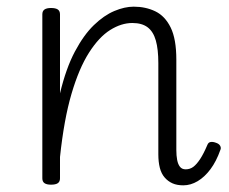

<svg xmlns="http://www.w3.org/2000/svg" viewBox="-20 -539 686 576"><path d="M530 17Q511 17 497.5 11Q484 5 474 -6.5Q464 -18 459.5 -35.5Q455 -53 455 -76V-350Q455 -391 447.5 -417.5Q440 -444 423 -457Q406 -470 377 -470Q344 -470 310.5 -449Q277 -428 247 -381Q217 -334 194.5 -257.5Q172 -181 160 -68V-4Q160 6 153.5 10.5Q147 15 133 15Q120 15 113.5 10.5Q107 6 107 -4V-496Q107 -506 113.5 -510.5Q120 -515 133 -515Q147 -515 153.5 -510.5Q160 -506 160 -496V-259Q178 -334 204.5 -384Q231 -434 261.5 -463.5Q292 -493 323 -506Q354 -519 381 -519Q417 -519 446 -505Q475 -491 492 -456.5Q509 -422 509 -360V-89Q509 -72 511.5 -59Q514 -46 520 -38.5Q526 -31 537 -31Q550 -31 560 -38.5Q570 -46 580.5 -62Q591 -78 602 -104Q605 -112 612 -113Q619 -114 627 -111Q637 -108 640.5 -101.5Q644 -95 641 -89Q629 -55 611.5 -31.5Q594 -8 573 4.5Q552 17 530 17Z"/></svg>

Font: Playwrite FR Moderne ExtraLight
Style: Regular
Weight: 250
Version: Version 1.002